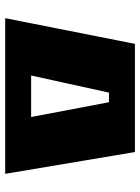

<svg xmlns="http://www.w3.org/2000/svg" viewBox="80 -620 540 740"><g transform="rotate(90 350.0 -250.0)"><path d="M149 -500H566L650 0H50ZM271 -100H431L374 -400H337Z"/></g></svg>

Font: Tokeely Brookings
Style: Regular
Weight: 400
Designer: Peter Wiegel
Foundry: Peter Wiegel
Version: Version 2.001